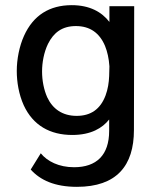

<svg xmlns="http://www.w3.org/2000/svg" viewBox="-20 -533 609 744"><path d="M404 -509V-448C374 -487 327 -513 258 -513C172 -513 109 -474 73 -394C55 -354 45 -304 45 -258C45 -215 53 -167 72 -125C108 -47 174 -10 260 -10C333 -10 377 -37 403 -70V-26C403 68 354 115 267 115C208 115 163 92 138 61L99 124C136 165 192 191 278 191C432 191 499 109 499 -29L500 -509ZM389 -163C369 -110 332 -84 277 -84C222 -84 184 -111 163 -156C150 -185 143 -221 143 -256C143 -290 150 -330 166 -363C188 -407 221 -432 274 -432C329 -432 366 -405 387 -355C396 -333 402 -306 404 -276L403 -238C402 -213 398 -187 389 -163Z"/></svg>

Font: Arthouse Owned Medium
Style: Regular
Weight: 500
Designer: Jeremy Tribby
Foundry: Tribby Type
Version: Version 1.000;PS 001.000;hotconv 1.0.88;makeotf.lib2.5.64775